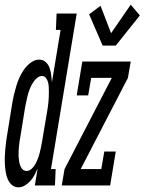

<svg xmlns="http://www.w3.org/2000/svg" viewBox="-42 -793 618 821"><path d="M37 8Q20 8 8.5 -2.5Q-3 -13 -9 -27Q-15 -41 -17.5 -57Q-20 -73 -21 -89Q-22 -105 -21.5 -121Q-21 -137 -19.5 -153.5Q-18 -170 -16 -186.5Q-14 -203 -11 -219L10 -349Q13 -368 17.5 -387Q22 -406 27.5 -424.5Q33 -443 41 -461Q49 -479 61 -496Q73 -513 90 -525.5Q107 -538 126 -538Q142 -538 153.5 -527.5Q165 -517 170 -502.5Q175 -488 177 -472.5Q179 -457 180 -441L217 -665H197L200 -735H286L176 -70H196L193 0H107L119 -73Q113 -59 106 -45.5Q99 -32 88.5 -20Q78 -8 64.5 0Q51 8 37 8ZM72 -62Q83 -62 93 -71Q103 -80 109 -91Q115 -102 119.5 -113.5Q124 -125 127 -136.5Q130 -148 132.5 -159.5Q135 -171 137 -183L159 -313Q161 -324 162.5 -334.5Q164 -345 165 -356Q166 -367 166.5 -377.5Q167 -388 167 -399Q167 -410 166.5 -420.5Q166 -431 163.5 -441Q161 -451 154.5 -459.5Q148 -468 138 -468Q128 -468 119.5 -462Q111 -456 105 -448Q99 -440 94 -431Q89 -422 85.5 -413Q82 -404 79 -394.5Q76 -385 74 -375.5Q72 -366 70 -356.5Q68 -347 66 -338L45 -208Q43 -198 41.5 -187.5Q40 -177 39 -166.5Q38 -156 37.5 -145.5Q37 -135 37.5 -125Q38 -115 39.5 -105Q41 -95 44 -86Q47 -77 54 -69.5Q61 -62 72 -62ZM397 -598 339 -732 388 -768 433 -651 517 -773 556 -727 453 -598ZM222 0 234 -70 436 -460H348L335 -385H286L310 -530H517L505 -460L303 -70H391L404 -145H453L429 0Z"/></svg>

Font: Iosevka Slab Oblique
Style: Regular
Weight: 400
Italic angle: -9°
Monospace: yes
Designer: Belleve Invis
Foundry: Belleve Invis
Version: Version 11.1.1; ttfautohint (v1.8.3)